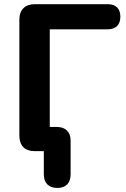

<svg xmlns="http://www.w3.org/2000/svg" viewBox="-20 -725 606 921"><path d="M190.2 110.9V0H145.9Q110.6 0 91.8 -19.4Q72.9 -38.7 72.9 -75V-629.8Q72.9 -666.3 92.3 -685.6Q111.6 -705 148.1 -705H495.6Q525.9 -705 541.6 -689.7Q557.3 -674.3 557.3 -645Q557.3 -615.8 541.6 -600Q525.9 -584.3 495.6 -584.3H218.7V-54.2L161.7 -116.1H252.2Q283.6 -116.1 301.2 -98.9Q318.7 -81.6 318.7 -51V110.9Q318.7 142.6 302.4 159.5Q286 176.5 255.3 176.5Q223.9 176.5 207 159.5Q190.2 142.6 190.2 110.9Z"/></svg>

Font: SN Pro Thin
Style: Regular
Weight: 200
Designer: Tobias Whetton
Foundry: Supernotes
Version: Version 1.003;Glyphs 3.3 (3324)